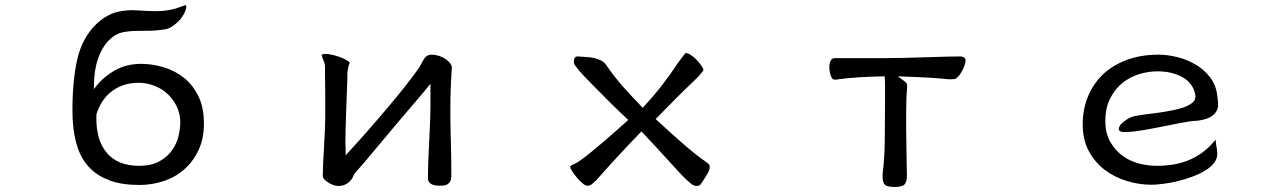

<svg xmlns="http://www.w3.org/2000/svg" viewBox="-20 -682 5040 754"><path d="M626.5 -640.1Q605.5 -638.2 590.6 -638.2Q575.7 -638.2 565.9 -638.7L511.7 -641.6Q504.9 -642.1 498.5 -642.1Q482.4 -642.1 461.9 -639.2Q430.2 -635.3 403.3 -620.6Q340.8 -586.4 305.2 -512.7Q293.5 -487.8 286.6 -461.9Q266.1 -381.3 264.6 -267.6Q264.6 -260.7 264.6 -255.1Q264.6 -249.5 264.6 -241.7Q264.6 -223.1 266.1 -202.6Q270 -147 285.2 -101.6Q301.3 -53.7 334.5 -20.5Q364.3 9.3 411.4 26.9Q458.5 44.4 528.3 44.4Q575.2 44.4 620.6 29.8Q675.3 12.2 714.4 -26.9Q741.2 -53.7 758.8 -90.8Q780.8 -135.3 780.8 -197.3Q780.8 -260.3 759 -304.4Q737.3 -348.6 702.6 -376.5Q667.5 -404.3 623.3 -417.7Q579.1 -431.2 534.2 -431.2Q477.5 -431.2 433.1 -406.7Q388.7 -381.8 362.3 -349.1L348.6 -332L349.1 -353.5Q351.1 -435.1 381.3 -488.3Q396.5 -515.6 418 -533.2Q439.5 -551.3 466.3 -556.2Q489.7 -560.1 509.5 -560.5Q529.3 -561 547.9 -561Q566.4 -561 577.4 -561.5Q588.4 -562 593 -562.5Q597.7 -563 602.5 -563.5L622.1 -565.9Q640.1 -567.9 654.3 -577.1Q689 -599.6 704.6 -631.8Q711.4 -646 711.4 -657.2Q711.4 -660.2 710.9 -661.6Q710.4 -661.6 710.4 -661.6Q702.1 -660.2 694.8 -657.2Q659.2 -643.1 626.5 -640.1ZM412.1 -317.9Q458 -356.9 524.4 -356.9Q554.2 -356.9 583.5 -346.2Q617.7 -334 642.6 -308.6Q661.1 -290 673.3 -265.6Q688 -235.8 688 -200.2Q688 -189 686.5 -179.2Q684.6 -163.6 681.6 -149.4Q674.8 -120.1 657.2 -94.2Q640.1 -67.9 607.4 -49.3Q575.2 -30.8 525.4 -30.8Q440.9 -30.8 397.5 -84Q358.4 -131.8 358.4 -217.3Q358.4 -233.4 359.4 -235.8Q376.5 -287.6 412.1 -317.9Z M1754.4 -418Q1754.4 -423.8 1749.5 -431.6L1742.2 -439.9Q1728 -454.6 1703.1 -462.9Q1689.5 -467.3 1675.8 -467.3Q1668.9 -467.3 1663.6 -465.6Q1658.2 -463.9 1656 -462.2Q1653.8 -460.4 1651.9 -459Q1647 -453.6 1642.6 -446.3Q1638.2 -439 1635.3 -433.1Q1628.9 -420.4 1619.1 -406.7Q1609.4 -393.1 1598.1 -378.2Q1586.9 -363.3 1572.3 -344.7Q1521.5 -279.8 1427.7 -172.4Q1387.2 -126 1337.4 -72.3V-90.8Q1337.4 -98.1 1336.9 -105.5Q1336.4 -112.8 1336.4 -122.1Q1336.4 -161.1 1339.8 -257.3Q1343.8 -356.9 1344 -369.6Q1344.2 -382.3 1344.2 -389.6Q1344.2 -400.9 1346.9 -414.3Q1349.6 -427.7 1353.5 -435.5Q1353 -437.5 1350.1 -439.5Q1331.1 -454.1 1296.4 -463.9Q1272.5 -470.2 1258.3 -470.2Q1250 -470.2 1245.1 -467.8Q1243.2 -467.3 1243.2 -466.1Q1243.2 -464.8 1244.1 -461.9Q1246.1 -454.6 1251.2 -442.9Q1256.3 -431.2 1256.3 -418V-388.7Q1256.3 -373 1256.8 -356.4Q1257.3 -328.1 1257.3 -297.4V-223.6Q1257.3 -184.1 1252.4 -104.5Q1247.6 -25.4 1247.6 8.8Q1247.6 16.6 1256.8 25.4Q1262.2 30.8 1270.8 35.9Q1279.3 41 1287.1 43.9Q1299.3 48.3 1305.7 48.3Q1325.2 48.3 1337.4 42Q1347.7 36.6 1354 29.8Q1363.3 20 1366.7 11.2Q1371.1 0.5 1373.5 -2Q1401.9 -32.7 1465.3 -109.4Q1537.6 -195.3 1549.8 -210L1588.9 -255.9Q1638.7 -314 1645 -321.8Q1651.4 -329.6 1670.4 -353V-260.7Q1670.4 -228.5 1667 -159.9Q1663.6 -91.3 1662.1 -52.5Q1660.6 -13.7 1660.6 17.6V19.5Q1660.6 31.2 1670.4 38.6Q1682.1 47.4 1708 47.4Q1724.1 47.4 1730.5 44.9Q1740.7 41 1747.1 32.2Q1751.5 25.9 1752.4 11.7Q1752.4 -66.4 1750.5 -130.4Q1748.5 -194.3 1748.5 -236.3Q1748.5 -278.3 1749 -301.3Q1750.5 -363.8 1754.4 -416.5Q1754.4 -417.5 1754.4 -418Z M2283.2 -458Q2270 -458.5 2261.5 -459.5Q2252.9 -460.4 2251.5 -460.4Q2250 -460.4 2247.6 -460.4Q2243.2 -460 2241.2 -459L2238.8 -456.5Q2233.9 -451.7 2233.9 -442.9V-433.1L2237.3 -426.3Q2242.7 -418.5 2253.4 -405.8Q2273.9 -381.8 2305.2 -350.6Q2381.3 -272.5 2447.3 -210.9Q2425.8 -191.9 2402.3 -170.9Q2354.5 -127.9 2299.3 -83Q2272.9 -61.5 2251 -46.4Q2240.7 -40.5 2235.8 -38.1Q2227.5 -34.2 2223.1 -32.2Q2220.2 -30.3 2219.7 -29.5Q2219.2 -28.8 2219.2 -25.4L2220.2 -22Q2222.2 -18.1 2226.1 -11.2Q2237.8 8.3 2256.3 27.3Q2262.2 33.2 2268.6 38.6Q2278.8 47.4 2287.1 47.4Q2294.9 47.4 2301.8 43Q2310.5 37.1 2323.7 23.4Q2374.5 -34.7 2453.6 -118.7Q2477.1 -143.6 2499 -166Q2555.2 -106.4 2590.8 -66.9Q2626.5 -27.3 2639.9 -13.2Q2653.3 1 2655.3 3.2Q2657.2 5.4 2659.2 7.3Q2678.2 26.9 2691.4 37.6Q2704.6 48.3 2713.9 48.3Q2726.6 48.3 2731 42.5Q2745.1 22.9 2759.8 -2.4Q2767.1 -14.6 2767.1 -29.3Q2767.1 -35.6 2754.4 -44.9Q2715.3 -71.3 2658.2 -121.1Q2632.8 -143.1 2607.9 -166L2554.7 -214.4Q2653.8 -315.9 2699.7 -358.9Q2726.1 -383.8 2736.3 -397.5Q2741.7 -403.8 2742.7 -407.2L2741.7 -411.1Q2735.8 -425.3 2715.8 -446.8Q2704.1 -459 2690.9 -467.3Q2681.2 -473.6 2673.3 -473.6Q2672.9 -473.6 2672.4 -473.6Q2666 -466.8 2658.7 -456.8Q2651.4 -446.8 2642.6 -435.1Q2616.2 -395 2583.5 -352.1Q2550.3 -308.6 2509.3 -264.6L2503.9 -258.8Q2461.4 -302.7 2427 -341.3Q2392.6 -379.9 2357.4 -431.2Q2348.1 -441.4 2336.4 -446.3Q2312.5 -457 2283.2 -458Z M3236.8 -418.5Q3236.8 -407.7 3239.5 -395.3Q3242.2 -382.8 3247.6 -374.5Q3250.5 -370.1 3254.9 -369.6Q3259.3 -369.1 3263.2 -369.1Q3267.1 -369.1 3272 -370.6Q3341.8 -380.4 3454.1 -382.3Q3455.6 -362.8 3455.6 -342.8V-300.8Q3455.6 -206.1 3454.6 -131.6Q3453.6 -57.1 3446.8 -5.9Q3445.8 2 3445.8 8.8Q3445.8 28.8 3451.7 39.6Q3455.6 46.4 3468.3 49.8Q3477.5 52.2 3492.2 52.2Q3522.9 52.2 3532.2 42.5Q3541.5 32.2 3541.5 8.8Q3541.5 5.4 3540 -75.4Q3538.6 -156.2 3538.6 -177.7V-235.8Q3538.6 -264.6 3539.6 -297.9Q3540.5 -312.5 3540.8 -317.9Q3541 -323.2 3541.5 -325.7Q3541.5 -331.1 3542 -336.2Q3542.5 -341.3 3542.5 -343.8Q3542.5 -346.2 3542 -349.1Q3541 -354 3539.6 -356Q3535.2 -360.8 3524.9 -368.2L3505.9 -382.3Q3587.4 -379.4 3628.9 -377Q3670.4 -374.5 3705.6 -370.6H3716.3Q3721.2 -370.6 3727.1 -371.6H3727.5Q3735.8 -371.6 3748.5 -388.2Q3762.2 -406.2 3769.5 -430.7Q3772 -439.9 3772 -445.3Q3772 -452.1 3766.6 -455.6Q3758.3 -460 3755.9 -460.4Q3715.8 -460.4 3645 -458Q3517.6 -453.6 3440.4 -453.6H3258.8Q3248 -453.6 3243.7 -446.3Q3236.8 -435.5 3236.8 -418.5Z M4530.3 -467.3Q4458.5 -467.3 4402.8 -445.8Q4345.2 -423.8 4306.6 -385.3Q4270.5 -348.6 4251.2 -299.6Q4231.9 -250.5 4231.9 -194.3Q4231.9 -133.8 4255.4 -89.4Q4279.3 -44.9 4317.4 -15.6Q4356 13.7 4404.5 28.6Q4453.1 43.5 4502 43.5Q4520 43.5 4546.9 40Q4573.7 36.6 4595.7 31.7Q4668.5 14.6 4711.9 -11.7Q4734.4 -24.9 4747.3 -41.5Q4760.3 -58.1 4760.3 -77.1Q4760.3 -92.8 4757.3 -105.7Q4754.4 -118.7 4754.4 -132.8Q4751 -130.4 4743.7 -122.1Q4708.5 -80.1 4653.8 -55.4Q4599.1 -30.8 4521.5 -30.8Q4490.2 -30.8 4455.1 -39.3Q4419.9 -47.9 4390.1 -68.8Q4360.8 -89.8 4340.8 -123.5Q4320.8 -157.2 4320.8 -207.5Q4320.8 -257.8 4339.6 -295.4Q4358.4 -333 4388.2 -356.4Q4417.5 -379.9 4453.9 -390.9Q4490.2 -401.9 4525.4 -401.9Q4579.6 -401.9 4620.1 -380.9Q4641.6 -370.1 4655.8 -351.6Q4670.4 -332.5 4674.3 -307.6Q4674.8 -305.2 4674.8 -302.7Q4674.8 -300.3 4673.8 -296.9Q4671.9 -286.1 4661.1 -277.3Q4647.9 -267.1 4627 -259.8Q4590.8 -248 4528.8 -239.3Q4503.9 -235.8 4487.8 -233.9Q4439.9 -228.5 4422.9 -222.2Q4419.4 -220.7 4416.5 -219.2Q4401.9 -212.4 4384.3 -196.8Q4373.5 -185.5 4373.5 -172.9L4377.4 -167.5Q4380.9 -163.6 4397 -163.6Q4426.3 -163.6 4466.3 -170.4Q4506.3 -177.2 4547.4 -185.5Q4588.4 -193.8 4615.2 -199Q4642.1 -204.1 4655.5 -205.8Q4668.9 -207.5 4678.2 -207.5Q4712.9 -211.4 4731 -221.2Q4748.5 -231 4756.1 -243.7Q4763.7 -256.3 4763.7 -270Q4763.7 -285.2 4760.3 -305.7Q4755.9 -347.7 4732.4 -377.9Q4709 -408.7 4675.3 -428.5Q4641.6 -448.2 4603 -457.8Q4564.5 -467.3 4530.3 -467.3Z"/></svg>

Font: Bakudai
Style: ExtraLight
Weight: 200
Version: Version 1.48